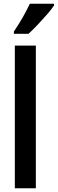

<svg xmlns="http://www.w3.org/2000/svg" viewBox="-20 -1003 308 1023"><path d="M171 0H59V-760H171ZM268 -974Q255 -954 231 -926.5Q207 -899 180.5 -871Q154 -843 132 -823H54V-835Q81 -875 102 -912Q123 -949 139 -983H268Z"/></svg>

Font: Noto Sans Ethiopic ExtraCondensed SemiBold
Style: Regular
Weight: 600
Width: 2
Designer: Monotype Design Team
Foundry: Monotype Imaging Inc.
Version: Version 2.102; ttfautohint (v1.8.4.7-5d5b)